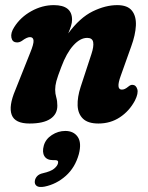

<svg xmlns="http://www.w3.org/2000/svg" viewBox="-20 -473 580 750"><path d="M45 -307.5Q28 -308 24.5 -326.2Q21 -344.5 35.5 -367Q60 -406 102.5 -429.5Q145 -453 190 -453Q261.5 -453 261.5 -396Q261.5 -384.5 257.2 -371Q253 -357.5 246.5 -342.5Q292 -404 342 -428.5Q392 -453 438 -453Q478 -453 495.2 -431.5Q512.5 -410 510.8 -373.2Q509 -336.5 492.5 -291.5L451.5 -176.5Q432 -123 456 -123Q462 -123 468 -125.8Q474 -128.5 483 -136Q491 -142.5 498.5 -141.5Q511 -141 516.2 -125Q521.5 -109 507 -80Q485 -39 448.2 -14.8Q411.5 9.5 364.5 9.5Q323.5 9.5 304 -9.5Q284.5 -28.5 283.2 -61Q282 -93.5 295 -133.5L337 -261.5Q347 -291.5 344 -308.2Q341 -325 320.5 -325Q293 -325 266.2 -295.2Q239.5 -265.5 219.5 -211.5Q205 -174 200.2 -156Q195.5 -138 195.5 -123Q195.5 -107 199.8 -92.8Q204 -78.5 204 -60Q204 -27 176.8 -8.8Q149.5 9.5 95.5 9.5Q38.5 9.5 25.8 -24.2Q13 -58 40 -121.5L98 -267Q112 -301 111 -314.5Q110 -328 97 -328Q85 -328 65 -313Q55 -306.5 45 -307.5ZM187 152.5Q163 152.5 153.5 137Q144 121.5 151 96Q158 70.5 182.5 54.5Q207 38.5 235 38.5Q267.5 38.5 283.5 61.5Q299.5 84.5 288 129Q273.5 181.5 237 214Q200.5 246.5 154 256Q132 260 123.2 253.2Q114.5 246.5 116 234.5Q117 224.5 124.5 215.8Q132 207 148 203.5Q178.5 196.5 191.2 186Q204 175.5 206.5 165Q210 152.5 195.5 152.5Z"/></svg>

Font: Fraunces 144pt S100
Style: Bold Italic
Weight: 700
Italic angle: -16°
Version: Version 1.000; ttfautohint (v1.8.3)